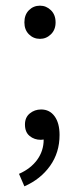

<svg xmlns="http://www.w3.org/2000/svg" viewBox="-20 -491 282 677"><path d="M121 -354Q98 -354 82 -370Q66 -386 66 -412Q66 -439 82 -455Q98 -471 121 -471Q143 -471 159.5 -455Q176 -439 176 -412Q176 -386 159.5 -370Q143 -354 121 -354ZM66 166 47 122Q88 104 111 72.5Q134 41 134 1Q129 2 124 2Q101 2 84.5 -11.5Q68 -25 68 -52Q68 -77 85 -91Q102 -105 125 -105Q155 -105 172.5 -81Q190 -57 190 -15Q190 47 156.5 94Q123 141 66 166Z"/></svg>

Font: Assistant
Style: Regular
Weight: 400
Designer: Hebrew By Ben Nathan, Latin by Paul Hunt
Version: Version 3.000